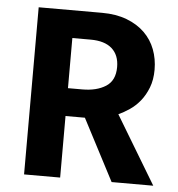

<svg xmlns="http://www.w3.org/2000/svg" viewBox="-48 -675 667 721"><g transform="rotate(5 285.5 -315.0)"><path d="M69 -630H308Q361 -630 401.5 -614.5Q442 -599 469 -572.5Q496 -546 509.5 -510.5Q523 -475 523 -434Q523 -396 511.5 -366.5Q500 -337 482.5 -315.5Q465 -294 443.5 -279.5Q422 -265 402 -256L556 0H399L278 -232H205V0H69ZM205 -337H259Q313 -337 347.5 -359Q382 -381 382 -432Q382 -477 354.5 -501.5Q327 -526 274 -526H205Z"/></g></svg>

Font: Mukta
Style: Bold
Weight: 700
Designer: Girish Dalvi and Yashodeep Gholap
Foundry: Ek Type
Version: Version 2.538;PS 1.002;hotconv 16.6.51;makeotf.lib2.5.65220;